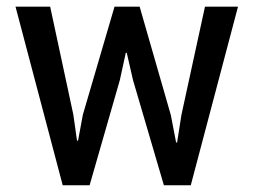

<svg xmlns="http://www.w3.org/2000/svg" viewBox="-20 -548 750 568"><path d="M485.4 -207.5 501 -126.5H503.9L516.6 -207.5L586.4 -528.3H684.1L544.4 0H464.8L373.5 -311L355 -391.6H352.1L334.5 -311L245.1 0H165.5L25.9 -528.3H128.4L196.8 -209.5Q197.3 -205.6 199 -194.3Q200.7 -183.1 202.4 -170.7Q204.1 -158.2 205.6 -147Q207 -135.7 208 -131.8H210.9L225.1 -208.5L318.8 -528.3H393.1Z"/></svg>

Font: Ufes Sans
Style: Regular
Weight: 400
Designer: Ricardo Esteves, Filipe Motta, Cassio Ferreira, Ana Quintelato & Breno Mello
Foundry: ProDesignUfes - Ricardo Esteves, Filipe Motta, Cassio Ferreira, Ana Quintelato & Breno Mello (This is a derivative work,
Version: Version 2.0